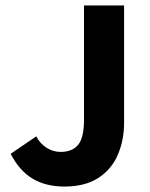

<svg xmlns="http://www.w3.org/2000/svg" viewBox="-20 -672 549 704"><path d="M216 12Q148 12 99.5 -17Q51 -46 19 -108L113 -172Q127 -145 151 -130Q175 -115 202 -115Q245 -115 266.5 -141Q288 -167 288 -234V-652H435V-222Q435 -158 412 -104.5Q389 -51 340.5 -19.5Q292 12 216 12Z"/></svg>

Font: Source Sans 3
Style: Bold
Weight: 700
Designer: Paul D. Hunt
Foundry: Adobe
Version: Version 3.052;hotconv 1.1.0;makeotfexe 2.6.0